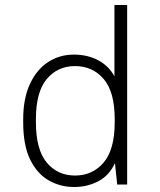

<svg xmlns="http://www.w3.org/2000/svg" viewBox="-20 -740 640 770"><path d="M277 10Q222 10 175.5 -16.5Q129 -43 101 -100Q73 -157 73 -250V-261Q73 -344 99.5 -402Q126 -460 172 -490.5Q218 -521 276 -521Q331 -521 373.5 -498.5Q416 -476 439 -434V-720H490V0H450L441 -86Q419 -37 375 -13.5Q331 10 277 10ZM281 -36Q351 -36 395.5 -88Q440 -140 440 -250V-262Q440 -372 395.5 -423.5Q351 -475 281 -475Q211 -475 167.5 -423Q124 -371 124 -262V-251Q124 -140 167.5 -88Q211 -36 281 -36Z"/></svg>

Font: Chivo Mono Thin
Style: Regular
Weight: 250
Designer: Hector Gatti
Foundry: Omnibus-Type
Version: Version 1.008